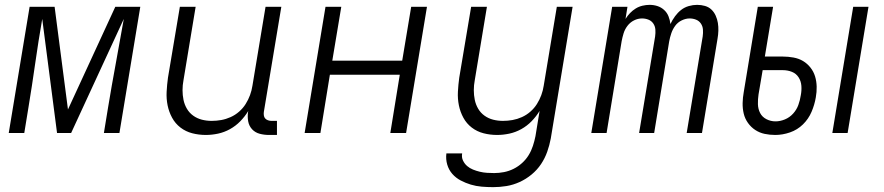

<svg xmlns="http://www.w3.org/2000/svg" viewBox="-20 -548 3640 791"><path d="M16 0 102 -520H205L260 -97L455 -520H558L472 0H408L425 -104Q440 -195 457 -286.5Q474 -378 490 -470L273 0H215L154 -470Q138 -378 125 -286.5Q112 -195 97 -104L80 0Z M828 8Q799 8 772 1Q745 -6 723.5 -22.5Q702 -39 689 -63Q676 -87 670.5 -114Q665 -141 666.5 -170Q668 -199 672 -228L721 -520H786L736 -218Q732 -197 732 -176.5Q732 -156 736 -136.5Q740 -117 750 -100Q760 -83 776 -71.5Q792 -60 811.5 -55Q831 -50 852 -50Q872 -50 891.5 -53.5Q911 -57 930 -65.5Q949 -74 965 -88Q981 -102 992 -119.5Q1003 -137 1010 -156Q1017 -175 1020 -195L1074 -520H1139L1067 -87Q1066 -80 1067 -72.5Q1068 -65 1072.5 -60Q1077 -55 1084 -52.5Q1091 -50 1098 -50H1121V8H1088Q1068 8 1049.5 3Q1031 -2 1018.5 -15.5Q1006 -29 1002.5 -48Q999 -67 1002 -87L1003 -91Q989 -68 970 -48.5Q951 -29 927.5 -16Q904 -3 878.5 2.5Q853 8 828 8Z M1235 0 1321 -520H1386L1349 -298H1637L1674 -520H1739L1653 0H1588L1627 -240H1339L1300 0Z M2012 223Q1988 223 1964.5 221Q1941 219 1919.5 212.5Q1898 206 1878 195.5Q1858 185 1843.5 168.5Q1829 152 1822.5 130Q1816 108 1819 84H1884Q1881 100 1887.5 113.5Q1894 127 1904.5 136Q1915 145 1928.5 150.5Q1942 156 1956.5 159.5Q1971 163 1986 164Q2001 165 2016 165Q2036 165 2056.5 161Q2077 157 2096 147.5Q2115 138 2131 123.5Q2147 109 2158 91Q2169 73 2175.5 53Q2182 33 2186 13L2203 -91Q2189 -68 2170 -48.5Q2151 -29 2127.5 -16Q2104 -3 2078.5 2.5Q2053 8 2028 8Q1999 8 1972 1Q1945 -6 1923.5 -22.5Q1902 -39 1889 -63Q1876 -87 1870.5 -114Q1865 -141 1866.5 -170Q1868 -199 1872 -228L1921 -520H1986L1936 -218Q1932 -197 1932 -176.5Q1932 -156 1936 -136.5Q1940 -117 1950 -100Q1960 -83 1976 -71.5Q1992 -60 2011.5 -55Q2031 -50 2052 -50Q2072 -50 2091.5 -53.5Q2111 -57 2130 -65.5Q2149 -74 2165 -88Q2181 -102 2192 -119.5Q2203 -137 2210 -156Q2217 -175 2220 -195L2274 -520H2339L2249 23Q2244 50 2234.5 77Q2225 104 2209 128Q2193 152 2170 171Q2147 190 2120.5 202Q2094 214 2066.5 218.5Q2039 223 2012 223Z M2416 0 2502 -520H2565L2557 -470Q2565 -483 2575.5 -494Q2586 -505 2599 -513Q2612 -521 2627 -524.5Q2642 -528 2656 -528Q2673 -528 2688.5 -523Q2704 -518 2716 -507Q2728 -496 2734 -481Q2740 -466 2742 -449Q2750 -466 2761 -481Q2772 -496 2786 -507Q2800 -518 2817.5 -523Q2835 -528 2852 -528Q2869 -528 2884.5 -523.5Q2900 -519 2911 -508.5Q2922 -498 2928.5 -483.5Q2935 -469 2937.5 -453.5Q2940 -438 2939.5 -421.5Q2939 -405 2936 -388L2872 0H2809L2875 -398Q2877 -412 2876 -426Q2875 -440 2867.5 -451Q2860 -462 2847.5 -467Q2835 -472 2821 -472Q2805 -472 2788.5 -464Q2772 -456 2761.5 -441.5Q2751 -427 2745.5 -410.5Q2740 -394 2737 -378L2675 0H2613L2679 -398Q2681 -412 2680 -426Q2679 -440 2671.5 -451Q2664 -462 2651.5 -467Q2639 -472 2625 -472Q2608 -472 2592 -464Q2576 -456 2565 -441.5Q2554 -427 2549 -410.5Q2544 -394 2541 -378L2479 0Z M3409 0 3495 -520H3558L3472 0ZM3174 8Q3151 8 3130 3.5Q3109 -1 3091.5 -12.5Q3074 -24 3061.5 -41.5Q3049 -59 3044 -80Q3039 -101 3039.5 -123.5Q3040 -146 3044 -168L3102 -520H3165L3131 -315H3205Q3227 -315 3249 -311Q3271 -307 3288.5 -296.5Q3306 -286 3319 -269.5Q3332 -253 3338 -233Q3344 -213 3344.5 -191Q3345 -169 3341 -147Q3336 -117 3323.5 -87.5Q3311 -58 3288 -35.5Q3265 -13 3234.5 -2.5Q3204 8 3174 8ZM3175 -48Q3194 -48 3213.5 -56Q3233 -64 3247.5 -80Q3262 -96 3269 -115.5Q3276 -135 3279 -155Q3283 -175 3281.5 -194.5Q3280 -214 3270 -229.5Q3260 -245 3242.5 -252Q3225 -259 3205 -259H3122L3105 -159Q3102 -139 3102.5 -119Q3103 -99 3111.5 -82.5Q3120 -66 3137.5 -57Q3155 -48 3175 -48Z"/></svg>

Font: Iosevka Light Extended
Style: Italic
Weight: 300
Width: 7
Italic angle: -9°
Monospace: yes
Designer: Belleve Invis
Foundry: Belleve Invis
Version: Version 32.5.0; ttfautohint (v1.8.4)